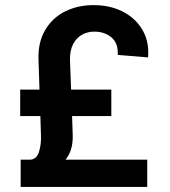

<svg xmlns="http://www.w3.org/2000/svg" viewBox="-20 -737 670 757"><path d="M61.5 0V-107.4H100.6Q124.5 -109.9 133.5 -137.7Q142.6 -165.5 141.6 -201.2L139.2 -279.3H59.6V-383.8H135.7L131.8 -502Q129.4 -569.8 158 -618.4Q186.5 -667 236.6 -691.9Q286.6 -716.8 348.6 -716.8Q412.6 -716.8 461.7 -692.4Q510.7 -668 537.6 -625.7Q564.5 -583.5 564.5 -531.2Q564.5 -517.6 563.5 -510.7L444.3 -520.5V-529.3Q444.3 -569.8 417.5 -591.1Q390.6 -612.3 351.6 -612.3Q325.2 -612.3 303.2 -600.1Q281.2 -587.9 268.3 -563Q255.4 -538.1 255.9 -502L260.3 -383.8H418.9V-279.3H264.2L266.6 -206.1Q269 -144.5 238.3 -107.4H560.5V0Z"/></svg>

Font: Pretendard Std SemiBold
Style: Regular
Weight: 600
Designer: Base glyphs from Inter by Rasmus Andersson; Hangeul glyphs from Noto Sans CJK(Source Han Sans) by Jang Soo-young and Kan
Foundry: Kil Hyung-jin
Version: Version 1.309